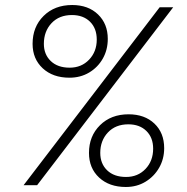

<svg xmlns="http://www.w3.org/2000/svg" viewBox="-20 -739 748 766"><path d="M257 -429Q191 -429 150.5 -466.5Q110 -504 110 -564Q110 -632 154 -675.5Q198 -719 268 -719Q332 -719 371 -681.5Q410 -644 410 -584Q410 -540 390 -505Q370 -470 335.5 -449.5Q301 -429 257 -429ZM74 0 617 -710H671L128 0ZM258 -469Q305 -469 335.5 -501Q366 -533 366 -581Q366 -626 339 -652.5Q312 -679 267 -679Q216 -679 185.5 -646.5Q155 -614 155 -564Q155 -522 182.5 -495.5Q210 -469 258 -469ZM482 7Q416 7 375.5 -30.5Q335 -68 335 -129Q335 -196 379 -239.5Q423 -283 493 -283Q557 -283 596 -246Q635 -209 635 -148Q635 -105 615 -70Q595 -35 560.5 -14Q526 7 482 7ZM483 -33Q530 -33 560.5 -65Q591 -97 591 -146Q591 -190 564 -216.5Q537 -243 492 -243Q441 -243 410.5 -210.5Q380 -178 380 -129Q380 -86 407.5 -59.5Q435 -33 483 -33Z"/></svg>

Font: Livvic Light
Style: Italic
Weight: 300
Italic angle: -10°
Designer: Jacques Le Bailly, Baron von Fonthausen
Version: Version 1.001; ttfautohint (v1.8.2)